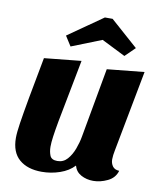

<svg xmlns="http://www.w3.org/2000/svg" viewBox="-85 -817 760 906"><g transform="rotate(10 294.5 -364.5)"><path d="M176 20Q108 20 68.5 -14Q29 -48 29 -117Q29 -142 36 -188Q43 -234 57 -312Q71 -390 94 -510L271 -528Q251 -421 236.5 -348.5Q222 -276 213.5 -229Q205 -182 201 -153Q197 -124 197 -104Q197 -81 204.5 -62Q212 -43 240 -43Q269 -43 288 -64.5Q307 -86 318.5 -117Q330 -148 335 -177L395 -510L573 -528L499 -138Q497 -129 495.5 -117Q494 -105 494 -96Q494 -77 504 -63Q514 -49 536 -48Q526 -13 491.5 3.5Q457 20 423 20Q391 20 365 6Q339 -8 331 -37Q305 -9 263 5.5Q221 20 176 20ZM208 -586 178 -633 344 -749H381L513 -632L466 -586L352 -643Z"/></g></svg>

Font: Sansita Swashed
Style: Bold
Weight: 700
Designer: Pablo Cosgaya
Foundry: Omnibus-Type
Version: Version 1.003; ttfautohint (v1.8.3)